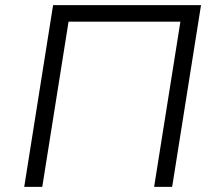

<svg xmlns="http://www.w3.org/2000/svg" viewBox="-20 -725 840 745"><path d="M74 0 186 -705H760L648 0H578L680 -641H246L144 0Z"/></svg>

Font: Nunito Sans 7pt Light
Style: Italic
Weight: 300
Italic angle: -9°
Designer: Vernon Adams
Foundry: Vernon Adams
Version: Version 3.101;gftools[0.9.27]